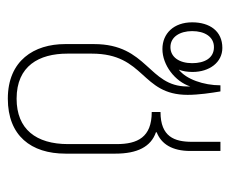

<svg xmlns="http://www.w3.org/2000/svg" viewBox="-70 -524 602 503"><g transform="rotate(90 231.5 -273.0)"><path d="M239 8C336 8 383 -53 383 -143V-274C383 -331 365 -367 327 -380V-382C358 -394 376 -423 376 -470V-549H352V-474C352 -429 339 -392 274 -392V-369C340 -369 358 -332 358 -277V-150C358 -66 319 -15 239 -15C153 -15 121 -74 121 -148V-212C121 -352 229 -340 229 -463C229 -492 224 -525 220 -549H204C204 -505 188 -459 163 -440C167 -450 169 -462 169 -476C169 -520 144 -554 106 -554C62 -554 39 -521 39 -475C39 -427 68 -397 109 -397C151 -397 194 -430 207 -470C207 -468 207 -465 207 -462C207 -360 96 -358 96 -218V-142C96 -61 139 8 239 8ZM104 -418C77 -418 62 -443 62 -475C62 -508 77 -532 104 -532C133 -532 146 -507 146 -475C146 -441 130 -418 104 -418Z"/></g></svg>

Font: Noto Sans Thai Looped Condensed Thin
Style: Regular
Weight: 100
Width: 3
Designer: Sasikarn Vongin, Ben Mitchell
Foundry: The Fontpad Ltd
Version: Version 1.001